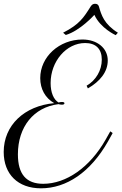

<svg xmlns="http://www.w3.org/2000/svg" viewBox="-20 -999 657 1037"><path d="M295.9 -436.5C300.3 -435.1 307.6 -433.6 314 -433.6C323.2 -433.6 328.1 -436 328.1 -441.4C328.1 -445.8 323.2 -448.2 314.5 -448.2C308.1 -448.2 299.3 -446.8 296.4 -445.3C269.5 -460.9 253.4 -499.5 253.4 -550.3C253.4 -668 338.4 -766.6 439.9 -766.6C497.6 -766.6 529.8 -734.9 529.8 -676.8C529.8 -619.1 498 -564.9 447.8 -536.1L454.6 -521.5C520 -559.1 562 -610.4 562 -672.4C562 -738.8 505.4 -785.6 425.3 -785.6C299.8 -785.6 197.3 -691.9 197.3 -577.1C197.3 -518.1 224.6 -469.2 272.9 -441.9C111.3 -427.2 0 -322.3 0 -178.2C0 -58.1 76.7 18.1 201.2 18.1C338.4 18.1 468.3 -67.9 563.5 -235.4L588.4 -280.3L575.7 -289.6L550.3 -244.6C465.3 -94.7 337.4 -6.3 213.4 -6.3C121.6 -6.3 76.7 -58.1 76.7 -165.5C76.7 -314 162.1 -419.9 295.9 -436.5ZM470.2 -964.8C431.6 -903.3 409.2 -867.7 320.8 -822.3C320.8 -822.3 335 -810.1 335.4 -810.1C412.1 -832.5 490.2 -918.9 489.7 -918.9C522.9 -845.7 605 -809.1 605 -809.1C605 -809.1 615.7 -821.3 616.7 -822.3C541.5 -869.1 527.3 -918.5 514.2 -963.9C511.2 -973.1 505.4 -978.5 493.7 -978.5C485.4 -978.5 477.5 -976.1 470.2 -964.8Z"/></svg>

Font: Petit Formal Script
Style: Regular
Weight: 400
Designer: Pablo Impallari, Brenda Gallo, Rodrigo Fuenzalida
Foundry: Pablo Impallari, Brenda Gallo, Rodrigo Fuenzalida
Version: Version 1.001